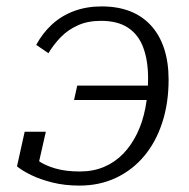

<svg xmlns="http://www.w3.org/2000/svg" viewBox="-20 -567 590 599"><path d="M475 -300 467 -255H211L221 -300ZM295 -502Q254 -502 223 -488Q192 -474 170 -451.5Q148 -429 131 -401L93 -427Q113 -464 142.5 -491Q172 -518 211 -532.5Q250 -547 297 -547Q347 -547 385.5 -532Q424 -517 451 -487.5Q478 -458 492 -415.5Q506 -373 506 -318Q506 -246 486.5 -185.5Q467 -125 430.5 -81Q394 -37 342.5 -12.5Q291 12 228 12Q182 12 144 2.5Q106 -7 78 -20.5Q50 -34 33 -48L57 -156H123L96 -37Q90 -38 84.5 -43Q79 -48 75 -56Q71 -64 69.5 -74Q68 -84 70 -95Q79 -80 99.5 -65.5Q120 -51 152.5 -41.5Q185 -32 229 -32Q271 -32 305 -46.5Q339 -61 364.5 -87.5Q390 -114 407.5 -150Q425 -186 433.5 -230Q442 -274 442 -323Q442 -378 427 -418.5Q412 -459 379.5 -480.5Q347 -502 295 -502Z"/></svg>

Font: Roboto Serif ExtraLight
Style: Italic
Weight: 250
Italic angle: -10°
Designer: Greg Gazdowicz
Foundry: Commercial Type
Version: Version 1.008